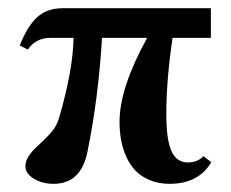

<svg xmlns="http://www.w3.org/2000/svg" viewBox="-20 -434 560 465"><path d="M109.9 11.2Q82.5 11.2 62 -1.2Q41.5 -13.7 41.5 -31.7Q41.5 -53.7 70.8 -80.1Q96.2 -103.5 107.2 -117.2Q118.2 -130.9 123.5 -149.9Q156.7 -264.2 158.2 -342.3H103Q66.4 -342.3 47.4 -314L27.8 -323.7Q46.4 -371.1 70.3 -392.6Q94.2 -414.1 131.8 -414.1H490.7V-342.3H397.9Q382.8 -240.7 382.8 -158.2Q382.8 -95.2 395.3 -67.9Q407.7 -40.5 435.5 -40.5Q457.5 -40.5 473.1 -55.7L491.7 -41Q460.4 11.2 391.1 11.2Q364.3 11.2 343 2.4Q321.8 -6.3 308.1 -20.8Q294.4 -35.2 285.6 -54.9Q276.9 -74.7 273.2 -95.2Q269.5 -115.7 269.5 -138.7Q269.5 -221.2 336.4 -342.3H227.1Q218.3 -196.3 191.9 -66.9Q176.3 11.2 109.9 11.2Z"/></svg>

Font: Elstob 18pt
Style: Bold
Weight: 700
Designer: Peter S. Baker
Version: Version 1.015